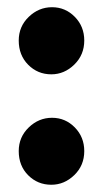

<svg xmlns="http://www.w3.org/2000/svg" viewBox="-20 -505 294 535"><path d="M123 -297.9Q85 -297.9 58.6 -324.5Q32.2 -351.1 32.2 -392.1Q32.2 -431.2 60.1 -458Q87.9 -484.9 125 -484.9Q162.1 -484.9 188.5 -458Q214.8 -431.2 214.8 -392.1Q214.8 -352.1 187 -325Q159.2 -297.9 123 -297.9ZM123 9.8Q85 9.8 58.6 -16.6Q32.2 -43 32.2 -84Q32.2 -123 60.1 -149.9Q87.9 -176.8 125 -176.8Q162.1 -176.8 188.5 -149.9Q214.8 -123 214.8 -84Q214.8 -43.9 187 -17.1Q159.2 9.8 123 9.8Z"/></svg>

Font: Sukar
Style: black
Weight: 900
Designer: Dario Muhafara - Ghiath Alsory
Foundry: Dario Muhafara - Ghiath Alsory
Version: Version 1.00 March 27, 2016, initial release